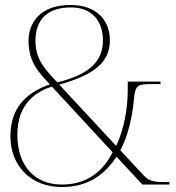

<svg xmlns="http://www.w3.org/2000/svg" viewBox="-20 -744 708 774"><path d="M229 10C344 10 406 -48 450 -112L554 0H663V-10H648C602 -10 581 -14 561 -35L465 -138C496 -195 513 -273 519 -335C525 -402 531 -405 596 -405H627V-415H495V-382C495 -317 483 -227 448 -156L219 -403C355 -441 423 -490 423 -582C423 -655 376 -724 264 -724C139 -724 95 -649 95 -580C95 -495 134 -454 181 -404C79 -368 22 -304 22 -194C22 -78 102 10 229 10ZM211 -412C156 -470 123 -507 123 -580C123 -666 172 -714 266 -714C351 -714 395 -659 395 -581C395 -499 343 -444 211 -412ZM229 0C124 0 50 -71 50 -201C50 -329 128 -375 189 -395L434 -130C394 -51 329 0 229 0Z"/></svg>

Font: Noto Serif Display Thin
Style: Regular
Weight: 100
Designer: Monotype Design Team
Foundry: Monotype Imaging Inc.
Version: Version 2.009